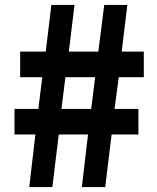

<svg xmlns="http://www.w3.org/2000/svg" viewBox="-20 -761 639 781"><path d="M99 0 124 -214H39V-318H136L152 -447H62V-551H166L189 -741H283L260 -551H380L404 -741H498L475 -551H565V-447H463L446 -318H543V-214H434L408 0H313L338 -214H219L193 0ZM230 -318H351L367 -447H246Z"/></svg>

Font: Noto Sans HK Thin ExtraBold
Style: Regular
Weight: 800
Version: Version 2.004-H2;hotconv 1.0.118;makeotfexe 2.5.65603